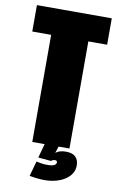

<svg xmlns="http://www.w3.org/2000/svg" viewBox="-94 -727 594 956"><g transform="rotate(10 203.0 -249.0)"><path d="M108.5 0H296.5V-541.5H391.5V-675H13V-541.5H108.5ZM201 176.5Q230.5 176.5 257.2 169.5Q284 162.5 304 149.5Q324 136.5 335.5 118.5Q347 100.5 347 78Q347 49 331.2 33.8Q315.5 18.5 283.5 18.5Q256 18.5 240 27.5Q224 36.5 215.5 47.5L216.5 77Q220.5 73.5 225.2 71.5Q230 69.5 235 69.5Q241.5 69.5 244.2 71.8Q247 74 247 79.5Q247 88 237 93.8Q227 99.5 200 99.5Q185.5 99.5 170.5 97Q155.5 94.5 146 92.5L125 168.5Q143 172 164 174.2Q185 176.5 201 176.5ZM216.5 77 241.5 0H171L151.5 71Z"/></g></svg>

Font: Anybody ExtraCondensed Black
Style: Regular
Weight: 900
Width: 2
Version: Version 1.113;gftools[0.9.25]